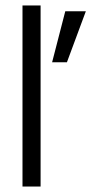

<svg xmlns="http://www.w3.org/2000/svg" viewBox="-20 -680 348 700"><path d="M62 0V-660H128V0ZM170 -453 218 -639H293L224 -453Z"/></svg>

Font: Lil Grotesk
Style: Regular
Weight: 400
Designer: Bastien Sozeau
Foundry: NBR — Bastien Sozeau
Version: Version 4.002; ttfautohint (v1.8.4.7-5d5b)